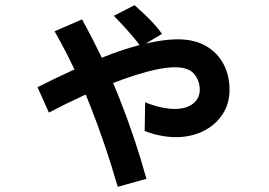

<svg xmlns="http://www.w3.org/2000/svg" viewBox="-20 -663 1040 742"><path d="M660 -133Q631 -133 600 -139Q569 -145 539 -157L541 -268Q571 -255 601.5 -248.5Q632 -242 656 -242Q700 -242 726 -262.5Q752 -283 752 -316Q752 -351 730.5 -377Q709 -403 656 -403Q627 -403 589.5 -395.5Q552 -388 506 -373.5Q460 -359 406.5 -338Q353 -317 293.5 -289.5Q234 -262 169 -228L125 -326Q196 -362 260 -391Q324 -420 381.5 -443Q439 -466 489.5 -480.5Q540 -495 584.5 -503Q629 -511 667 -511Q731 -511 775.5 -485.5Q820 -460 843.5 -416Q867 -372 867 -316Q867 -262 839.5 -220.5Q812 -179 765 -156Q718 -133 660 -133ZM435 59Q388 -104 329.5 -252.5Q271 -401 191 -542L297 -588Q378 -442 439.5 -288Q501 -134 546 28ZM524 -483Q505 -509 478.5 -539Q452 -569 420 -602L500 -643Q532 -615 560.5 -586Q589 -557 606 -532Z"/></svg>

Font: Murecho Thin SemiBold
Style: Regular
Weight: 600
Version: Version 1.010